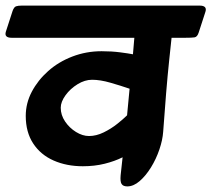

<svg xmlns="http://www.w3.org/2000/svg" viewBox="-78 -645 756 686"><path d="M-57 -532 -33 -606Q-28 -620 -20.5 -622.5Q-13 -625 0 -625H635Q663 -625 656 -603L632 -529Q627 -513 617 -511.5Q607 -510 583 -510H535Q532 -482 526.5 -430Q521 -378 515.5 -311.5Q510 -245 505 -174Q503 -145 491.5 -111Q480 -77 461.5 -47Q443 -17 421 2Q399 21 377 21Q362 21 356.5 12.5Q351 4 353 -18.5Q355 -41 360 -83Q332 -69 296 -60Q260 -51 218 -51Q160 -51 113.5 -71.5Q67 -92 40.5 -132.5Q14 -173 14 -231Q14 -276 35.5 -317Q57 -358 94 -391Q131 -424 180.5 -443Q230 -462 285 -462Q321 -462 351.5 -458Q382 -454 397 -451L402 -510H-36Q-64 -510 -57 -532ZM139 -260Q139 -234 154.5 -211Q170 -188 193.5 -173.5Q217 -159 240 -159Q266 -159 292.5 -172Q319 -185 341 -202.5Q363 -220 376 -233L385 -328Q353 -339 316.5 -349.5Q280 -360 251 -360Q225 -360 199 -344Q173 -328 156 -304.5Q139 -281 139 -260Z"/></svg>

Font: Alkatra
Style: Regular
Weight: 400
Designer: Suman Bhandary
Version: Version 1.100;gftools[0.9.22]